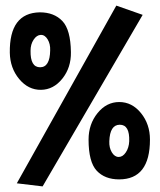

<svg xmlns="http://www.w3.org/2000/svg" viewBox="-20 -695 570 685"><path d="M89 -514Q88 -455 123 -455Q158 -455 159 -515Q160 -538 150 -554.5Q140 -571 125.5 -570.5Q111 -570 100 -553.5Q89 -537 89 -514ZM15 -507Q13 -649 122 -651Q173 -651 202.5 -620Q232 -589 233 -509Q234 -454 202.5 -414.5Q171 -375 126 -374.5Q81 -374 48.5 -413Q16 -452 15 -507ZM441 -191Q443 -250 407.5 -250Q372 -250 370 -191Q369 -168 379 -151.5Q389 -135 403.5 -135Q418 -135 429 -151.5Q440 -168 441 -191ZM515 -197Q515 -55 405 -55Q354 -55 325 -86Q296 -117 296 -197Q296 -252 328 -291.5Q360 -331 405.5 -331Q451 -331 483 -291.5Q515 -252 515 -197ZM132 -30 40 -41 395 -675 489 -642Z"/></svg>

Font: LONDON PRESLEY
Style: Regular
Weight: 400
Version: Version 001.000